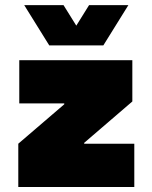

<svg xmlns="http://www.w3.org/2000/svg" viewBox="-20 -743 606 763"><path d="M52.7 -171.9 235.4 -328.6V-332H56.6V-503.9H505.9V-339.8L314.5 -175.3V-171.9H513.7V0H52.7ZM232.4 -722.7 283.2 -641.1 334 -722.7H490.2L390.6 -562.5H175.8L76.2 -722.7Z"/></svg>

Font: Wanted Sans ExtraBlack
Style: Regular
Weight: 900
Designer: Original Design by Kil Hyung-jin and Kang Hanbin, Wanted Lab, Inc; Hangeul from Source Han Sans by Jang Soo-young and Ka
Foundry: Wanted Lab, Inc.
Version: Version 1.001